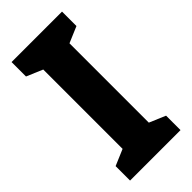

<svg xmlns="http://www.w3.org/2000/svg" viewBox="-228 -766 818 818"><g transform="rotate(-45 181.5 -357.0)"><path d="M333 0V-87L260 -118V-596L333 -627V-714H29V-627L102 -596V-118L29 -87V0Z"/></g></svg>

Font: Noto Sans Khmer UI Condensed ExtraBold
Style: Regular
Weight: 800
Width: 3
Designer: Danh Hong and the Monotype Design Team
Foundry: Monotype Imaging Inc.
Version: Version 2.002